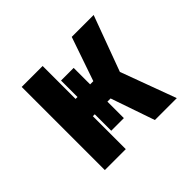

<svg xmlns="http://www.w3.org/2000/svg" viewBox="-124 -684 849 849"><g transform="rotate(-45 300.0 -260.0)"><path d="M409 0 338 -206H318V-103H239V-206H227V0H96V-520H227V-314H239V-417H318V-314H338L409 -520H546L450 -260L546 0Z"/></g></svg>

Font: Iosevka Aile Heavy
Style: Regular
Weight: 900
Designer: Belleve Invis
Foundry: Belleve Invis
Version: Version 31.1.0; ttfautohint (v1.8.4)